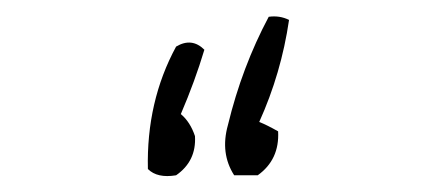

<svg xmlns="http://www.w3.org/2000/svg" viewBox="-20 -726 540 239"><path d="M199.2 -668Q218.8 -679.7 234.4 -664.1Q222.7 -625 205.1 -584Q216.8 -574.2 222.7 -556.6Q224.6 -525.4 199.2 -507.8Q175.8 -503.9 164.1 -515.6Q162.1 -599.6 199.2 -668ZM263.7 -570.3Q281.2 -642.6 314.5 -705.1Q328.1 -707 339.8 -701.2Q330.1 -634.8 302.7 -574.2Q312.5 -570.3 326.2 -562.5Q328.1 -527.3 300.8 -507.8H271.5Q253.9 -535.2 263.7 -570.3Z"/></svg>

Font: BoLeHuaiShuti
Style: Regular
Weight: 400
Designer: Aston.linsen@gmail.com
Foundry: BoLe
Version: Version 1.00 June 15, 2016, initial release